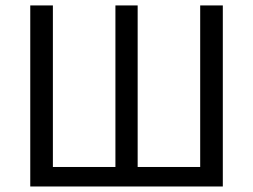

<svg xmlns="http://www.w3.org/2000/svg" viewBox="-20 -676 917 696"><path d="M89.7 0V-656.3H171.7V-70.7H398.4V-656.3H479V-70.7H705.7V-656.3H787.7V0Z"/></svg>

Font: SourceSans3VF
Style: Regular
Weight: 200
Designer: Paul D. Hunt
Foundry: Adobe
Version: Version 3.052;hotconv 1.1.0;makeotfexe 2.6.0